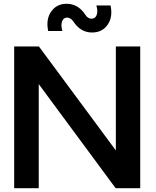

<svg xmlns="http://www.w3.org/2000/svg" viewBox="-20 -996 825 1016"><path d="M235 -832Q222 -894 251 -935Q280 -976 332 -976Q393 -976 431 -919Q444 -897 464 -897Q484 -897 491.5 -916.5Q499 -936 490 -967H565Q578 -906 549.5 -865Q521 -824 467 -824Q407 -824 369 -881Q354 -903 335 -903Q316 -903 308.5 -883Q301 -863 310 -832ZM722 -750V0H592L185 -551V0H55V-750H186L593 -200V-750Z"/></svg>

Font: Oakes Grotesk
Style: Bold
Weight: 600
Designer: Samuel Oakes
Foundry: Samuel Oakes
Version: Version 1.000;PS 001.000;hotconv 1.0.88;makeotf.lib2.5.64775